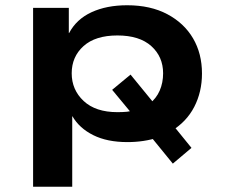

<svg xmlns="http://www.w3.org/2000/svg" viewBox="-20 -531 861 731"><path d="M106 180V-501H242V-405H243Q271 -458 328.5 -484.5Q386 -511 464 -511Q553 -511 617 -477Q681 -443 715 -385Q749 -327 749 -251Q749 -181 719.5 -124Q690 -67 632 -32L636 -58L709 32L638 92L546 -21L584 -8Q556 1 526.5 5.5Q497 10 465 10Q388 10 335 -16.5Q282 -43 256 -88H255V180ZM427 -104Q447 -104 463 -105.5Q479 -107 497 -113L489 -90L407 -189L477 -247L576 -126L548 -135Q575 -156 588 -186Q601 -216 601 -252Q601 -315 556 -355.5Q511 -396 427 -396Q343 -396 298 -355.5Q253 -315 253 -252Q253 -189 298.5 -146.5Q344 -104 427 -104Z"/></svg>

Font: Nunito Sans 7pt Expanded
Style: Bold
Weight: 700
Width: 7
Designer: Vernon Adams
Foundry: Vernon Adams
Version: Version 3.101;gftools[0.9.27]